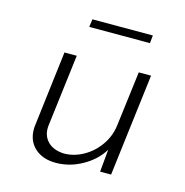

<svg xmlns="http://www.w3.org/2000/svg" viewBox="-87 -617 682 709"><g transform="rotate(15 254.5 -262.5)"><path d="M444 -391 396 0H354L362 -86Q337 -44 288.5 -16.5Q240 11 187 11Q137 11 107 -16Q77 -43 77 -88Q77 -98 78 -103L113 -391H160L126 -115Q122 -79 143.5 -55.5Q165 -32 207 -30Q245 -30 281 -50Q317 -70 341.5 -105Q366 -140 371 -183L397 -391ZM412 -536 409 -506H177L181 -536Z"/></g></svg>

Font: Josefin Sans Light
Style: Italic
Weight: 300
Italic angle: -7°
Designer: Santiago Orozco
Foundry: Typemade
Version: Version 2.000